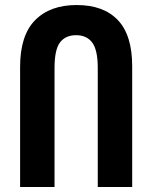

<svg xmlns="http://www.w3.org/2000/svg" viewBox="-20 -744 605 764"><path d="M60 0V-478Q60 -603 119.5 -663.5Q179 -724 285 -724Q392 -724 449 -664Q506 -604 506 -481V0H369V-474Q369 -545 347 -574.5Q325 -604 283 -604Q241 -604 219 -575.5Q197 -547 197 -473V0Z"/></svg>

Font: Noto Sans Armenian ExtraCondensed
Style: Bold
Weight: 700
Width: 2
Designer: Monotype Design Team
Foundry: Monotype Imaging Inc.
Version: Version 2.008; ttfautohint (v1.8.4.7-5d5b)